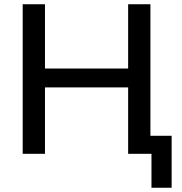

<svg xmlns="http://www.w3.org/2000/svg" viewBox="-20 -725 858 905"><path d="M694 160V0H588V-85H789V160ZM87 0V-705H192V-402H584V-705H689V0H584V-313H192V0Z"/></svg>

Font: Nunito Sans 11pt SemiBold
Style: Regular
Weight: 600
Version: Version 3.101;gftools[0.9.27]